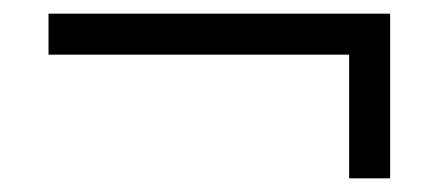

<svg xmlns="http://www.w3.org/2000/svg" viewBox="-20 -301 641 281"><path d="M551 -40V-281H51V-221H491V-40Z"/></svg>

Font: Plus Jakarta Sans Light
Style: Regular
Weight: 300
Designer: Gumpita Rahayu
Foundry: Tokotype
Version: Version 2.071;gftools[0.9.30]